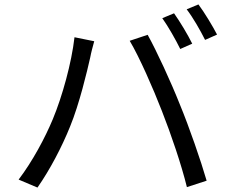

<svg xmlns="http://www.w3.org/2000/svg" viewBox="-20 -839 1040 866"><path d="M765 -779 712 -757C739 -719 773 -659 793 -618L847 -642C827 -683 790 -744 765 -779ZM875 -819 822 -797C851 -759 883 -703 905 -659L959 -683C940 -720 902 -783 875 -819ZM218 -301C183 -217 127 -112 64 -29L149 7C205 -73 259 -176 296 -268C338 -370 373 -518 387 -580C391 -602 399 -631 405 -653L316 -671C303 -556 261 -404 218 -301ZM710 -339C752 -232 798 -97 823 5L912 -24C886 -114 833 -267 792 -366C750 -472 686 -610 646 -682L565 -655C609 -581 670 -442 710 -339Z"/></svg>

Font: Source Han Sans CN Regular
Style: Regular
Weight: 400
Designer: Ryoko NISHIZUKA (kana & ideographs); Paul D. Hunt (Latin, Greek & Cyrillic); Wenlong ZHANG (bopomofo); Sandoll Communica
Foundry: Adobe Systems Incorporated
Version: Version 1.004;PS 1.004;hotconv 1.0.82;makeotf.lib2.5.63406